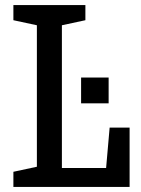

<svg xmlns="http://www.w3.org/2000/svg" viewBox="-20 -740 560 760"><path d="M414 -235H493V0H33V-60L126 -80V-640L33 -660V-720H318V-660L225 -640V-75H400ZM301 -433H410V-331H301Z"/></svg>

Font: Hermeneus One
Style: Regular
Weight: 400
Designer: Rodrigo Fuenzalida, Pablo Impallari
Foundry: Pablo Impallari, Rodrigo Fuenzalida
Version: Version 1.002; ttfautohint (v0.93) -l 8 -r 50 -G 200 -x 14 -